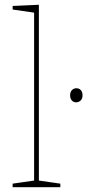

<svg xmlns="http://www.w3.org/2000/svg" viewBox="-20 -785 375 805"><path d="M143 -21 136 -29 233 -15V0H33V-15L130 -29L123 -21V-739L130 -731L33 -745V-760L143 -765ZM299 -356Q288 -356 281 -364Q274 -372 274 -385Q274 -399 281.5 -407Q289 -415 300 -415Q312 -415 319 -407Q326 -399 326 -385Q326 -371 318 -363.5Q310 -356 299 -356Z"/></svg>

Font: Bitter Thin Thin
Style: Regular
Weight: 250
Version: Version 2.002